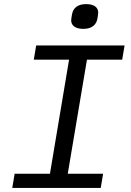

<svg xmlns="http://www.w3.org/2000/svg" viewBox="-20 -921 640 941"><path d="M473.7 0 485.4 -69.6H312.1L406.2 -628.6H578.8L590.6 -698.2H157.3L145.6 -628.6H318.5L224.8 -69.6H51.8L40.1 0ZM328.8 -821.4C328.8 -799.4 344.8 -779.5 388.8 -779.5C434.3 -779.5 452.8 -803.6 457.4 -829.2C458.5 -836.6 461.3 -851.9 461.3 -859C461.3 -881.4 446 -900.9 401.3 -900.9C356.2 -900.9 337.4 -876.8 333.1 -851.2C331.7 -844.1 328.8 -828.1 328.8 -821.4Z"/></svg>

Font: Margiela Mono Italic Text It
Style: Regular
Weight: 400
Designer: Mike Abbink, Paul van der Laan, Pieter van Rosmalen
Foundry: Bold Monday
Version: Version 2.003 2021